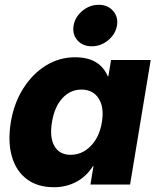

<svg xmlns="http://www.w3.org/2000/svg" viewBox="-20 -764 648 795"><path d="M203.1 11.2Q135.7 11.2 91.1 -22.2Q46.4 -55.7 29.1 -116.5Q11.7 -177.2 24.9 -258.8Q38.1 -337.4 76.4 -397.9Q114.7 -458.5 170.2 -492.7Q225.6 -526.9 291 -526.9Q392.6 -526.9 426.3 -448.2H428.7L439.9 -515.6H604L518.6 0H354.5L367.2 -76.7H365.2Q338.4 -33.7 296.4 -11.2Q254.4 11.2 203.1 11.2ZM272.5 -123Q320.3 -123 356.2 -159.9Q392.1 -196.8 401.9 -258.8Q412.1 -319.8 388.4 -356.4Q364.7 -393.1 317.4 -393.1Q271 -393.1 238.3 -357.4Q205.6 -321.8 195.3 -258.8Q184.6 -195.3 205.3 -159.2Q226.1 -123 272.5 -123ZM359.9 -572.3Q322.3 -572.3 300.5 -597.2Q278.8 -622.1 284.7 -658.2Q291 -693.8 321 -719Q351.1 -744.1 388.7 -744.1Q426.3 -744.1 448.2 -719Q470.2 -693.8 464.4 -658.2Q458 -622.1 427.7 -597.2Q397.5 -572.3 359.9 -572.3Z"/></svg>

Font: Inter Display ExtraBold
Style: Italic
Weight: 800
Italic angle: -9.39999°
Designer: Rasmus Andersson
Foundry: rsms
Version: Version 4.000;git-a52131595